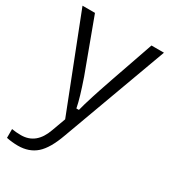

<svg xmlns="http://www.w3.org/2000/svg" viewBox="-186 -616 847 951"><g transform="rotate(30 237.5 -140.5)"><path d="M208 10.3 207 12.7 179.2 88.9C155.8 154.8 115.2 187.5 57.1 187.5C38.1 187.5 20.5 186 4.4 183.1V233.4C25.9 237.8 48.3 240.2 70.3 240.2C112.3 240.2 147 228 174.3 204.1C202.1 179.7 226.1 138.2 247.1 79.1L466.8 -520.5H395.5C324.2 -316.4 282.2 -194.3 270 -154.8C257.3 -114.7 249 -86.4 245.1 -69.8L243.7 -64.5H238.3H234.9H229L228 -70.3C222.2 -101.1 207.5 -150.9 183.6 -220.2L72.3 -520.5H1L207 7.3Z"/></g></svg>

Font: Sahel Light
Style: Regular
Weight: 300
Foundry: Saber Rastikerdar (saber.rastikerdar@gmail.com)
Version: Version 3.4.0